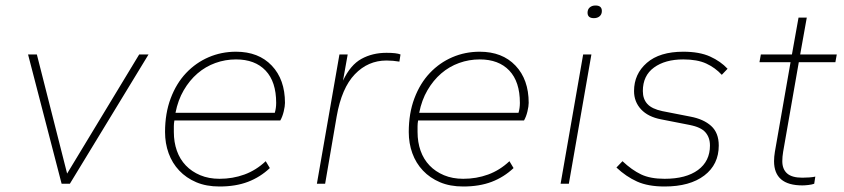

<svg xmlns="http://www.w3.org/2000/svg" viewBox="-20 -668 3068 698"><path d="M204 0 82 -470H114L224 -37L486 -470H520L234 0Z M778 10Q730 10 693.5 -5.5Q657 -21 631.5 -48Q606 -75 593 -111Q580 -147 580 -188Q580 -256 600.5 -310.5Q621 -365 656.5 -402.5Q692 -440 738.5 -460Q785 -480 838 -480Q920 -480 968 -429.5Q1016 -379 1016 -294Q1016 -282 1011.5 -263Q1007 -244 999 -230H614Q612 -219 612 -209Q612 -199 612 -188Q612 -151 623 -120Q634 -89 655.5 -66.5Q677 -44 708 -31Q739 -18 778 -18Q826 -18 868.5 -33.5Q911 -49 946 -82L961 -57Q926 -24 881.5 -7Q837 10 778 10ZM838 -452Q799 -452 763 -439Q727 -426 698 -401Q669 -376 648 -340Q627 -304 618 -258H979Q984 -275 984 -294Q984 -371 945.5 -411.5Q907 -452 838 -452Z M1132 0 1214 -470H1244L1227 -375Q1254 -432 1294 -454Q1334 -476 1385 -476Q1422 -476 1436 -470L1432 -444Q1420 -446 1408.5 -447Q1397 -448 1385 -448Q1318 -448 1270 -398Q1222 -348 1204 -245L1162 0Z M1664 10Q1616 10 1579.5 -5.5Q1543 -21 1517.5 -48Q1492 -75 1479 -111Q1466 -147 1466 -188Q1466 -256 1486.5 -310.5Q1507 -365 1542.5 -402.5Q1578 -440 1624.5 -460Q1671 -480 1724 -480Q1806 -480 1854 -429.5Q1902 -379 1902 -294Q1902 -282 1897.5 -263Q1893 -244 1885 -230H1500Q1498 -219 1498 -209Q1498 -199 1498 -188Q1498 -151 1509 -120Q1520 -89 1541.5 -66.5Q1563 -44 1594 -31Q1625 -18 1664 -18Q1712 -18 1754.5 -33.5Q1797 -49 1832 -82L1847 -57Q1812 -24 1767.5 -7Q1723 10 1664 10ZM1724 -452Q1685 -452 1649 -439Q1613 -426 1584 -401Q1555 -376 1534 -340Q1513 -304 1504 -258H1865Q1870 -275 1870 -294Q1870 -371 1831.5 -411.5Q1793 -452 1724 -452Z M2018 0 2100 -470H2130L2048 0ZM2139 -602Q2116 -602 2116 -622Q2116 -634 2124 -641Q2132 -648 2145 -648Q2168 -648 2168 -628Q2168 -616 2160 -609Q2152 -602 2139 -602Z M2396 10Q2336 10 2296 -8Q2256 -26 2221 -59L2243 -82Q2277 -50 2310.5 -34Q2344 -18 2396 -18Q2474 -18 2517.5 -50Q2561 -82 2561 -139Q2561 -168 2544.5 -187Q2528 -206 2486 -214L2384 -234Q2336 -243 2310.5 -270.5Q2285 -298 2285 -337Q2285 -399 2331.5 -439.5Q2378 -480 2464 -480Q2523 -480 2561.5 -462.5Q2600 -445 2625 -418L2604 -396Q2580 -422 2547.5 -437Q2515 -452 2464 -452Q2398 -452 2357.5 -422.5Q2317 -393 2317 -337Q2317 -308 2333.5 -290Q2350 -272 2388 -264L2490 -244Q2538 -235 2565.5 -210Q2593 -185 2593 -139Q2593 -70 2540.5 -30Q2488 10 2396 10Z M2897 6Q2794 6 2794 -82Q2794 -98 2797 -116L2854 -442H2741L2746 -470H2859L2883 -604H2913L2889 -470H3022L3017 -442H2884L2827 -116Q2824 -98 2824 -82Q2824 -53 2841.5 -37.5Q2859 -22 2897 -22Q2909 -22 2922.5 -23Q2936 -24 2944 -26L2940 0Q2932 3 2919 4.5Q2906 6 2897 6Z"/></svg>

Font: Celebes Thin
Style: Italic
Weight: 250
Italic angle: -10°
Designer: Anugrah Pasau
Foundry: Lafontype
Version: Version 1.000; ttfautohint (v1.8.4)